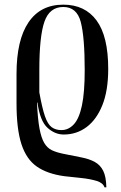

<svg xmlns="http://www.w3.org/2000/svg" viewBox="-20 -567 521 825"><path d="M429 238Q423 219 395.5 210.5Q368 202 330.5 198Q293 194 256 190Q183 180 138 148.5Q93 117 72 52Q51 -13 51 -123V-249Q51 -395 102.5 -471Q154 -547 252 -547Q345 -547 395 -479Q445 -411 445 -271Q445 -178 420 -115.5Q395 -53 352 -21Q309 11 254 11Q216 11 184 -18Q152 -47 141 -126H139Q142 -57 149.5 -16Q157 25 170 47Q183 69 203 78.5Q223 88 253 94Q297 103 330.5 109.5Q364 116 387.5 129Q411 142 423.5 167Q436 192 437 238ZM244 -8Q274 -8 297 -32.5Q320 -57 332 -113.5Q344 -170 344 -266Q344 -408 327 -472.5Q310 -537 252 -537Q193 -537 171 -474Q149 -411 149 -267V-170Q161 -103 173 -68Q185 -33 202 -20.5Q219 -8 244 -8Z"/></svg>

Font: Noto Serif Display ExtraCondensed Medium
Style: Regular
Weight: 500
Width: 2
Designer: Monotype Design Team
Foundry: Monotype Imaging Inc.
Version: Version 2.009